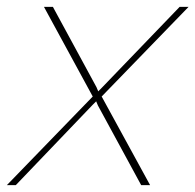

<svg xmlns="http://www.w3.org/2000/svg" viewBox="-64 -539 569 559"><path d="M206 -258 64 -519H90L217 -285L222 -273L230 -281L459 -519H485L232 -258L373 0H347L221 -232L216 -244L206 -234L-18 0H-44Z"/></svg>

Font: Raleway-v4020 Thin
Style: Italic
Weight: 250
Italic angle: -12°
Designer: Matt McInerney, Pablo Impallari, Rodrigo Fuenzalida
Foundry: Matt McInerney, Pablo Impallari, Rodrigo Fuenzalida
Version: Version 4.020;PS 004.020;hotconv 1.0.88;makeotf.lib2.5.64775